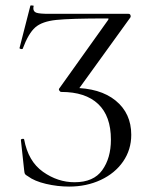

<svg xmlns="http://www.w3.org/2000/svg" viewBox="-20 -676 554 708"><path d="M83 -26Q74 -31 72 -34.5Q70 -38 69 -49L57 -160Q57 -163 62.5 -164Q68 -165 69 -162Q84 -81 138.5 -42.5Q193 -4 255 -4Q325 -4 357 -48.5Q389 -93 389 -161Q389 -248 342 -292.5Q295 -337 206 -337Q202 -337 199 -341.5Q196 -346 198 -349L377 -600Q381 -606 380.5 -607Q380 -608 373 -608Q240 -608 187.5 -602.5Q135 -597 110 -575Q85 -553 64 -497Q64 -495 60 -495Q57 -495 54 -496.5Q51 -498 52 -499L92 -655Q92 -656 96 -656Q106 -656 104 -653Q103 -650 103 -645Q103 -633 114.5 -629Q126 -625 161 -625H454Q459 -625 461 -620.5Q463 -616 461 -612L266 -342L247 -352Q349 -352 406.5 -305Q464 -258 464 -179Q464 -124 434 -80.5Q404 -37 351.5 -12.5Q299 12 235 12Q192 12 149.5 2Q107 -8 83 -26Z"/></svg>

Font: Cormorant Infant
Style: Regular
Weight: 400
Designer: Christian Thalmann (Catharsis Fonts)
Foundry: Catharsis Fonts
Version: Version 4.000